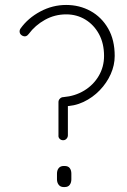

<svg xmlns="http://www.w3.org/2000/svg" viewBox="-20 -755 511 775"><path d="M216 -343Q216 -351 222 -357Q228 -363 236 -363Q283 -367 320 -389.5Q357 -412 378.5 -448.5Q400 -485 400 -529Q400 -580 379.5 -617.5Q359 -655 324.5 -676Q290 -697 247 -697Q201 -697 161.5 -675Q122 -653 96 -618Q91 -611 84.5 -609Q78 -607 70 -611Q61 -616 59.5 -624.5Q58 -633 63 -640Q93 -682 142.5 -708.5Q192 -735 247 -735Q301 -735 345.5 -710.5Q390 -686 416.5 -640Q443 -594 443 -529Q443 -492 427 -456Q411 -420 382.5 -390.5Q354 -361 317 -343.5Q280 -326 237 -326Q233 -326 240.5 -328Q248 -330 254 -337V-209Q254 -201 248.5 -195Q243 -189 235 -189Q226 -189 220.5 -195Q215 -201 216 -209ZM237 0Q224 0 217 -9Q210 -18 210 -31V-54Q210 -68 217 -76.5Q224 -85 237 -85H241Q255 -85 261.5 -76.5Q268 -68 268 -54V-31Q268 -18 261.5 -9Q255 0 241 0Z"/></svg>

Font: Quicksand Light Light
Style: Regular
Weight: 300
Version: Version 3.006